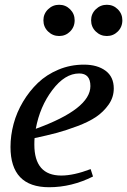

<svg xmlns="http://www.w3.org/2000/svg" viewBox="-20 -778 533 805"><path d="M24 -162Q24 -210 37 -258.5Q50 -307 76.5 -351.5Q103 -396 139 -430.5Q175 -465 225 -486Q275 -507 332 -507Q388 -507 422.5 -481.5Q457 -456 457 -407Q457 -370 435.5 -339.5Q414 -309 383 -288Q352 -267 304 -249Q256 -231 216.5 -220.5Q177 -210 125 -199Q124 -190 124 -172Q124 -42 237 -42Q289 -42 360 -69L370 -38Q280 7 186 7Q24 7 24 -162ZM130 -238Q359 -321 359 -417Q359 -470 312 -470Q252 -470 199.5 -400.5Q147 -331 130 -238ZM162 -693Q162 -720 181.5 -739Q201 -758 228 -758Q255 -758 274 -739Q293 -720 293 -693Q293 -665 274 -646Q255 -627 228 -627Q201 -627 181.5 -646Q162 -665 162 -693ZM362 -693Q362 -720 381.5 -739Q401 -758 428 -758Q455 -758 474 -739Q493 -720 493 -693Q493 -665 474 -646Q455 -627 428 -627Q401 -627 381.5 -646Q362 -665 362 -693Z"/></svg>

Font: Volkhov
Style: Italic
Weight: 400
Italic angle: -12°
Designer: Cyreal (www.cyreal.org)
Foundry: Cyreal (www.cyreal.org)
Version: Version 1.010